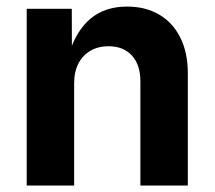

<svg xmlns="http://www.w3.org/2000/svg" viewBox="-20 -573 663 593"><path d="M209 0H62.5V-545.9H201.7L202.1 -409.7H194.3Q216.3 -479.5 260.5 -516.1Q304.7 -552.7 372.6 -552.7Q429.2 -552.7 471.4 -528.1Q513.7 -503.4 536.9 -456.8Q560.1 -410.2 560.1 -347.2V0H413.6V-321.8Q413.6 -372.6 387.5 -401.4Q361.3 -430.2 314.9 -430.2Q283.7 -430.2 259.8 -416.5Q235.8 -402.8 222.4 -377.2Q209 -351.6 209 -315.9Z"/></svg>

Font: Inter RS Variable
Style: Regular
Weight: 400
Designer: Rasmus Andersson (customised by Maria Ramos and Noel Pretorius)
Foundry: rsms
Version: Version 3.001;Glyphs 3.2.3 (3260)